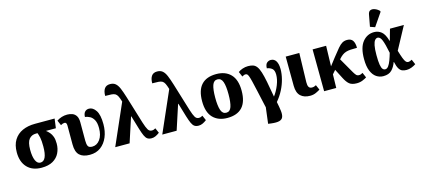

<svg xmlns="http://www.w3.org/2000/svg" viewBox="-73 -1489 5233 2373"><g transform="rotate(-15 2543.5 -302.5)"><path d="M286 10Q168 10 102 -60Q36 -130 36 -253Q36 -347 75 -410Q114 -473 183.5 -504.5Q253 -536 345 -536H596L580 -416H453Q476 -399 496 -376Q516 -353 528.5 -318.5Q541 -284 541 -231Q541 -165 514 -110Q487 -55 430.5 -22.5Q374 10 286 10ZM287 -55Q372 -55 372 -239Q372 -314 363.5 -353Q355 -392 345 -416H325Q269 -416 236.5 -376.5Q204 -337 204 -240Q204 -154 225.5 -104.5Q247 -55 287 -55Z M903 10Q815 10 771 -32Q727 -74 727 -170V-411Q727 -453 699 -453Q679 -453 651 -437L623 -502Q654 -522 687 -532.5Q720 -543 758 -543Q794 -543 824.5 -531Q855 -519 873 -489.5Q891 -460 891 -407V-173Q891 -127 903 -103.5Q915 -80 957 -80Q1017 -80 1056.5 -134.5Q1096 -189 1096 -280Q1096 -346 1076 -383.5Q1056 -421 1025.5 -437.5Q995 -454 963 -458Q964 -501 984 -522.5Q1004 -544 1037 -544Q1087 -544 1124 -488.5Q1161 -433 1161 -313Q1161 -222 1130.5 -149Q1100 -76 1042.5 -33Q985 10 903 10Z M1228 0 1457 -522V-523Q1443 -569 1430.5 -594Q1418 -619 1400 -629.5Q1382 -640 1352 -642Q1322 -644 1272 -644Q1272 -704 1295 -737Q1318 -770 1367 -770Q1410 -770 1436.5 -747.5Q1463 -725 1482.5 -678.5Q1502 -632 1524 -561L1632 -208Q1654 -138 1671.5 -110Q1689 -82 1719 -82Q1734 -82 1745 -86Q1756 -90 1767 -97L1795 -33Q1769 -13 1744 -1.5Q1719 10 1693 10Q1659 10 1639 -4Q1619 -18 1604 -51Q1589 -84 1571 -142L1519 -316H1515L1412 0Z M1830 0 2059 -522V-523Q2045 -569 2032.5 -594Q2020 -619 2002 -629.5Q1984 -640 1954 -642Q1924 -644 1874 -644Q1874 -704 1897 -737Q1920 -770 1969 -770Q2012 -770 2038.5 -747.5Q2065 -725 2084.5 -678.5Q2104 -632 2126 -561L2234 -208Q2256 -138 2273.5 -110Q2291 -82 2321 -82Q2336 -82 2347 -86Q2358 -90 2369 -97L2397 -33Q2371 -13 2346 -1.5Q2321 10 2295 10Q2261 10 2241 -4Q2221 -18 2206 -51Q2191 -84 2173 -142L2121 -316H2117L2014 0Z M2663 10Q2546 10 2479 -59.5Q2412 -129 2412 -270Q2412 -411 2476.5 -480.5Q2541 -550 2666 -550Q2784 -550 2851 -480.5Q2918 -411 2918 -270Q2918 -129 2853.5 -59.5Q2789 10 2663 10ZM2665 -56Q2713 -56 2731.5 -110.5Q2750 -165 2750 -270Q2750 -376 2731 -429.5Q2712 -483 2664 -483Q2617 -483 2598.5 -429.5Q2580 -376 2580 -270Q2580 -165 2599 -110.5Q2618 -56 2665 -56Z M3152 0Q3123 -130 3104.5 -214Q3086 -298 3074 -346.5Q3062 -395 3053 -418Q3044 -441 3035 -447Q3026 -453 3014 -453Q3005 -453 2994 -448.5Q2983 -444 2972 -437L2944 -502Q2966 -519 3000.5 -531Q3035 -543 3072 -543Q3110 -543 3136.5 -533.5Q3163 -524 3182.5 -498Q3202 -472 3218 -422Q3234 -372 3249.5 -292.5Q3265 -213 3285 -96Q3327 -152 3354.5 -221.5Q3382 -291 3382 -351Q3382 -407 3356 -429Q3330 -451 3290 -457Q3291 -506 3313 -525Q3335 -544 3362 -544Q3406 -544 3429 -507Q3452 -470 3452 -403Q3452 -343 3435 -276.5Q3418 -210 3384.5 -144.5Q3351 -79 3302 -22Q3316 46 3322 94.5Q3328 143 3317.5 173Q3307 203 3271 213.5Q3235 224 3164 215L3128 210L3154 0Z M3721 10Q3644 10 3600 -31Q3556 -72 3555 -161L3553 -536H3727L3717 -165Q3716 -124 3728 -103.5Q3740 -83 3769 -83Q3785 -83 3797 -87Q3809 -91 3822 -98L3850 -34Q3830 -21 3796.5 -5.5Q3763 10 3721 10Z M3901 0 3897 -536H4070L4063 -275L4137 -371Q4187 -435 4218 -471.5Q4249 -508 4276 -523.5Q4303 -539 4338 -539Q4389 -539 4410.5 -506Q4432 -473 4432 -413Q4383 -413 4349.5 -411Q4316 -409 4290.5 -401Q4265 -393 4242.5 -376.5Q4220 -360 4195 -331L4194 -329L4306 -134Q4321 -109 4334 -94.5Q4347 -80 4370 -80Q4393 -80 4418 -96L4446 -31Q4427 -18 4393 -4Q4359 10 4318 10Q4256 10 4224 -16Q4192 -42 4162 -101L4101 -220L4060 -173L4056 0Z M4658 10Q4610 10 4569.5 -17Q4529 -44 4504.5 -102.5Q4480 -161 4480 -257Q4480 -403 4538 -474.5Q4596 -546 4685 -546Q4738 -546 4778.5 -513Q4819 -480 4843 -393H4847L4887 -536H5065L4909 -247Q4928 -183 4942 -146.5Q4956 -110 4969.5 -95Q4983 -80 5001 -80Q5020 -80 5047 -96L5075 -31Q5048 -13 5017 -1.5Q4986 10 4955 10Q4923 10 4899.5 0.5Q4876 -9 4858.5 -38Q4841 -67 4828 -125H4824Q4804 -67 4766.5 -28.5Q4729 10 4658 10ZM4702 -66Q4725 -66 4743.5 -91Q4762 -116 4777.5 -157.5Q4793 -199 4807 -249Q4784 -365 4763 -416.5Q4742 -468 4710 -468Q4691 -468 4675 -449.5Q4659 -431 4650 -386.5Q4641 -342 4641 -264Q4641 -182 4648.5 -139.5Q4656 -97 4669.5 -81.5Q4683 -66 4702 -66ZM4715 -601 4654 -622 4682 -773Q4689 -811 4714 -820Q4739 -829 4771 -816.5Q4803 -804 4828 -778V-766Z"/></g></svg>

Font: Noto Serif SemiCondensed ExtraBold
Style: Regular
Weight: 800
Width: 4
Designer: Monotype Design Team
Foundry: Monotype Imaging Inc.
Version: Version 2.015